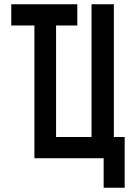

<svg xmlns="http://www.w3.org/2000/svg" viewBox="-20 -745 640 904"><path d="M567 -100V139H468V0H142V-625H33V-725H344V-625H244V-100H411V-725H516V-100Z"/></svg>

Font: JuliaMono
Style: Regular
Weight: 400
Monospace: yes
Designer: cormullion
Foundry: corm
Version: Version 0.055; ttfautohint (v1.8.4)